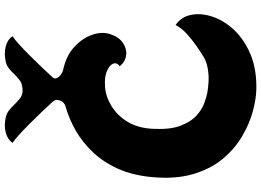

<svg xmlns="http://www.w3.org/2000/svg" viewBox="-165 -917 1096 806"><g transform="rotate(-90 383.0 -514.0)"><path d="M681 -325Q715 -302 723.5 -260Q732 -218 716 -170Q700 -122 660.5 -79.5Q621 -37 558 -10.5Q495 16 409 14Q369 13 317.5 -1Q266 -15 214 -45.5Q162 -76 119.5 -126.5Q77 -177 55 -252Q33 -327 43 -429Q51 -508 78.5 -568.5Q106 -629 148 -673Q190 -717 239.5 -745Q289 -773 340 -787Q357 -792 364 -810Q371 -828 358 -842Q340 -862 315.5 -887.5Q291 -913 265.5 -938.5Q240 -964 219 -983Q198 -1002 186 -1009Q200 -1030 230 -1038Q260 -1046 297 -1037Q317 -1032 336.5 -1012Q356 -992 373 -978Q390 -965 413 -967.5Q436 -970 444 -976Q463 -989 482.5 -1010Q502 -1031 523 -1037Q561 -1046 591 -1038Q621 -1030 634 -1009Q622 -1002 601 -983Q580 -964 554.5 -938.5Q529 -913 504.5 -887.5Q480 -862 462 -842Q454 -834 458 -824Q462 -814 472.5 -806.5Q483 -799 492 -797Q551 -785 588.5 -750.5Q626 -716 640 -675Q654 -634 643 -600Q631 -563 606 -546Q581 -529 554 -532.5Q527 -536 508 -559Q525 -572 518.5 -587.5Q512 -603 487 -613.5Q462 -624 423 -621Q383 -619 342.5 -595Q302 -571 274.5 -526Q247 -481 245 -414Q242 -345 259 -302Q276 -259 301.5 -236.5Q327 -214 353 -204.5Q379 -195 395 -192Q416 -188 443.5 -186.5Q471 -185 499 -190Q527 -195 547 -207Q565 -218 592 -236.5Q619 -255 644 -278Q669 -301 681 -325Z"/></g></svg>

Font: Potta One
Style: Regular
Weight: 400
Designer: 108,108go
Foundry: Font Zone 108
Version: Version 1.000